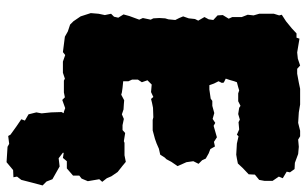

<svg xmlns="http://www.w3.org/2000/svg" viewBox="-195 -541 936 586"><g transform="rotate(90 273.0 -248.0)"><path d="M76 13 55 6 45 -4 30 -26 20 -57 22 -81 26 -100 22 -119 31 -128 34 -141 24 -157 29 -175 40 -205 35 -216 40 -240 36 -248 35 -266 36 -284 39 -294 41 -315 35 -327 30 -339 36 -356 38 -375 43 -385 32 -404 39 -417 41 -431 27 -444 26 -460 37 -478 32 -489V-518L25 -536L27 -554L22 -571V-616L27 -632L25 -640L45 -653L67 -671L82 -685H95L98 -694L140 -687L159 -689L180 -696L190 -687H205L232 -692L251 -696H299L323 -692L355 -690L379 -696H396L406 -690L428 -692L450 -690L477 -680L496 -679L506 -665L504 -655L524 -643L519 -631L532 -612V-587L529 -571L513 -558L512 -539L493 -521L479 -506L464 -503L452 -501L418 -503L396 -508L391 -503L375 -510L353 -508L345 -512L328 -507L309 -510L303 -514L289 -507H265L256 -510L246 -507L231 -503L228 -495L224 -481L220 -469L232 -463L233 -457L228 -447L235 -433L240 -419H253L281 -423L288 -428H303L325 -434L343 -429L355 -437L364 -432L399 -442L413 -433L427 -436L435 -422L448 -417L464 -408L469 -397L480 -386L472 -370L475 -349L487 -322L474 -303L466 -288L461 -283L452 -269L434 -265L418 -258L404 -253L378 -246H346L338 -248L309 -247L294 -244L282 -241L276 -248L261 -241L238 -243L225 -230L231 -213L223 -201V-183L228 -172V-156L248 -154L262 -152L269 -150L286 -159L298 -158L314 -157L329 -152L343 -158L362 -154H377L386 -162L411 -158L416 -160H454L474 -164L486 -154L505 -139L518 -120L524 -106L535 -92L527 -83L533 -48L525 -29L516 -22V-3L494 16H472L462 28L430 23L403 24L387 30L368 28L345 22L340 28L321 25L310 21L285 30L277 22L262 25H226L220 22L202 28H168L148 21L139 28L92 22ZM428 197 419 192 395 195 391 188 366 170 344 155 348 144 329 133 323 109 326 93 323 64 322 32 336 7 378 -21 394 -29 432 -16 445 -21 451 -10H463L452 6L446 28L463 41L488 38L527 60L534 78L546 90L538 120L529 155L519 168L521 179L499 180L475 200Z"/></g></svg>

Font: Winky Rough Black
Style: Regular
Weight: 900
Designer: Simon Atzbach
Foundry: typofactur
Version: Version 1.206; ttfautohint (v1.8.4.7-5d5b)